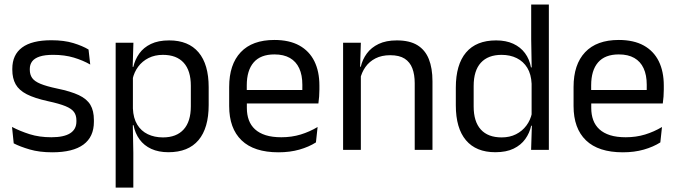

<svg xmlns="http://www.w3.org/2000/svg" viewBox="-20 -683 3087 875"><path d="M218.4 11.1Q159.5 11.1 115.6 -1.8Q71.7 -14.6 42.5 -29.7L34.8 -104.5Q71.4 -85.3 115.2 -71.4Q159 -57.5 214.3 -57.5Q271 -57.5 299.6 -75.6Q328.2 -93.7 328.2 -129.2V-134.5Q328.2 -157.4 317.3 -172.5Q306.3 -187.7 278.4 -199.2Q250.4 -210.7 198.9 -221.8Q137.4 -235.3 101.9 -253.5Q66.4 -271.8 51.3 -298.9Q36.1 -326.1 36.1 -365.1V-369.7Q36.1 -433.3 80.7 -466.5Q125.2 -499.6 214.3 -499.6Q271.9 -499.6 314.2 -486.7Q356.5 -473.7 383.5 -457.3L391.2 -388.9Q358.4 -407.8 316.4 -420.5Q274.4 -433.1 222.1 -433.1Q184.1 -433.1 160.6 -425.3Q137.2 -417.5 126.5 -403.2Q115.8 -388.8 115.8 -368.9V-365.1Q115.8 -343 126.5 -327.7Q137.2 -312.3 164.4 -301.1Q191.6 -289.8 239.9 -279.6Q302.3 -266.8 339.1 -249.5Q375.8 -232.2 391.9 -205.2Q407.9 -178.3 407.9 -136.3V-128Q407.9 -59.1 360.1 -24Q312.2 11.1 218.4 11.1Z M747.5 10.7Q702.6 10.7 669.5 -4.5Q636.4 -19.7 616.1 -47.5Q595.7 -75.3 588.6 -112.3H561.8L585.7 -188.5Q587.5 -144.6 605.3 -115.3Q623.1 -86 653.5 -71.4Q683.9 -56.8 722.6 -56.8Q784.2 -56.8 816.9 -93Q849.7 -129.1 849.7 -198.7V-292Q849.7 -361 817.2 -397Q784.7 -433 722.3 -433Q685.7 -433 657 -418.6Q628.4 -404.2 609.8 -379.2Q591.2 -354.2 584.1 -321.8L564.1 -378.4H587.7Q595.4 -411.9 614.8 -439.2Q634.2 -466.5 667.8 -482.7Q701.4 -498.9 751 -498.9Q838.9 -498.9 885 -444.3Q931 -389.7 931 -285.4V-204.6Q931 -99.5 884.7 -44.4Q838.3 10.7 747.5 10.7ZM507.1 172V-488.2H588L584.4 -370.5L585.7 -345.7V-140L585.1 -123.4L587.6 13.3V172Z M1249.1 11.1Q1137.6 11.1 1081 -43.4Q1024.4 -97.8 1024.4 -199.7V-286.6Q1024.4 -389.4 1077.1 -445.1Q1129.7 -500.9 1230.5 -500.9Q1298.4 -500.9 1344.1 -475.7Q1389.7 -450.4 1412.7 -403.9Q1435.6 -357.4 1435.6 -293V-274.8Q1435.6 -259.1 1434.4 -243Q1433.2 -226.9 1431 -211.4H1356.7Q1357.5 -235.6 1357.7 -257.1Q1357.9 -278.6 1357.9 -296.4Q1357.9 -341 1343.6 -371.8Q1329.4 -402.6 1301.2 -418.8Q1272.9 -435 1230.5 -435Q1167.4 -435 1136 -398.5Q1104.6 -362.1 1104.6 -294.1V-247.4L1105 -237.5V-190.8Q1105 -160.4 1114 -135.9Q1123 -111.3 1142.1 -93.8Q1161.3 -76.2 1191 -66.8Q1220.8 -57.5 1262.2 -57.5Q1309.3 -57.5 1350.3 -70Q1391.3 -82.6 1427.4 -104.2L1419.8 -34Q1387.6 -13.5 1344.4 -1.2Q1301.3 11.1 1249.1 11.1ZM1067.1 -211.4V-272.7H1413.9V-211.4Z M1870 0V-303.7Q1870 -343 1859.2 -371.5Q1848.5 -399.9 1824.2 -415.7Q1799.8 -431.4 1758.1 -431.4Q1719.6 -431.4 1691.3 -417Q1663 -402.5 1645.5 -377.8Q1628 -353 1621 -321.5L1606.5 -378.9H1624.2Q1631.8 -412.1 1651.8 -439.3Q1671.8 -466.5 1705.6 -482.7Q1739.4 -498.9 1788.5 -498.9Q1846.7 -498.9 1882.2 -477.1Q1917.8 -455.2 1934.3 -413.8Q1950.9 -372.3 1950.9 -312.6V0ZM1543.6 0V-488.2H1624.5L1620.9 -371.1L1624.5 -366.3V0Z M2237.4 10.7Q2149.6 10.7 2103.5 -43.9Q2057.3 -98.6 2057.3 -202.9V-283.6Q2057.3 -388.7 2103.9 -443.8Q2150.5 -498.9 2240.9 -498.9Q2285.8 -498.9 2318.9 -483.7Q2352 -468.5 2372.5 -440.9Q2393 -413.4 2399.8 -375.9H2426.6L2402.7 -301.3Q2400.8 -344.6 2383.1 -373.8Q2365.3 -403 2335.1 -418Q2305 -433 2265.8 -433Q2204.2 -433 2171.4 -397.1Q2138.6 -361.2 2138.6 -291.1V-197.8Q2138.6 -128.8 2171.2 -92.8Q2203.8 -56.8 2266.1 -56.8Q2303.2 -56.8 2331.6 -71.2Q2360.1 -85.6 2378.9 -110.8Q2397.7 -136 2404.3 -168L2424.3 -109.9H2400.7Q2393.5 -76.8 2373.8 -49.3Q2354.1 -21.8 2320.7 -5.6Q2287.3 10.7 2237.4 10.7ZM2400.4 0 2404.1 -117.9 2402.7 -143.9V-348.1L2403.2 -365L2400.8 -503.5V-662.5H2481.3V0Z M2818.6 11.1Q2707.1 11.1 2650.5 -43.4Q2593.9 -97.8 2593.9 -199.7V-286.6Q2593.9 -389.4 2646.6 -445.1Q2699.2 -500.9 2800 -500.9Q2867.9 -500.9 2913.6 -475.7Q2959.2 -450.4 2982.2 -403.9Q3005.1 -357.4 3005.1 -293V-274.8Q3005.1 -259.1 3003.9 -243Q3002.7 -226.9 3000.5 -211.4H2926.2Q2927 -235.6 2927.2 -257.1Q2927.4 -278.6 2927.4 -296.4Q2927.4 -341 2913.1 -371.8Q2898.9 -402.6 2870.7 -418.8Q2842.4 -435 2800 -435Q2736.9 -435 2705.5 -398.5Q2674.1 -362.1 2674.1 -294.1V-247.4L2674.5 -237.5V-190.8Q2674.5 -160.4 2683.5 -135.9Q2692.5 -111.3 2711.6 -93.8Q2730.8 -76.2 2760.5 -66.8Q2790.3 -57.5 2831.7 -57.5Q2878.8 -57.5 2919.8 -70Q2960.8 -82.6 2996.9 -104.2L2989.3 -34Q2957.1 -13.5 2913.9 -1.2Q2870.8 11.1 2818.6 11.1ZM2636.6 -211.4V-272.7H2983.4V-211.4Z"/></svg>

Font: Anek Gujarati Medium
Style: Regular
Weight: 500
Designer: Mrunmayee Ghaisas (Gujarati), Yesha Goshar (Latin)
Foundry: Ek Type
Version: Version 1.003